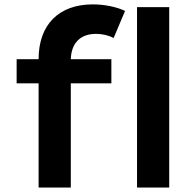

<svg xmlns="http://www.w3.org/2000/svg" viewBox="-20 -842 874 862"><path d="M153.3 0H297.9V-467.8H480V-576.2H297.9C300.3 -652.8 344.7 -689.9 410.6 -689.9C444.3 -689.9 474.6 -680.2 490.2 -671.4L541.5 -793C502.4 -811.5 448.7 -822.3 396.5 -822.3C245.1 -822.3 153.3 -732.4 153.3 -576.2H54.7V-467.8H153.3ZM595.2 0H739.7V-810.1H595.2Z"/></svg>

Font: Krona One
Style: Regular
Weight: 400
Designer: Yvonne Schüttler
Foundry: Yvonne Schüttler
Version: Version 1.002